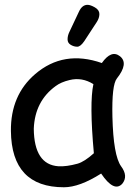

<svg xmlns="http://www.w3.org/2000/svg" viewBox="-20 -752 573 799"><path d="M330.6 -580.6Q314.9 -557.6 301.3 -557.6Q287.6 -557.6 274.4 -565.4Q261.2 -573.2 261.2 -588.1Q261.2 -603 268.1 -617.7L308.1 -702.6Q321.3 -731.9 344.2 -731.9Q356.4 -731.9 375 -721.2Q393.6 -710.4 393.6 -693.6Q393.6 -676.8 382.3 -659.7ZM246.1 27.3Q27.8 27.3 25.4 -207Q23.9 -355.5 126 -443.4Q244.6 -545.4 403.8 -489.7Q443.4 -545.9 479 -518.1Q516.6 -488.8 466.3 -425.3Q444.8 -398.4 447.8 -266.1Q451.7 -105 483.9 -60.1Q514.6 -19 488.8 12.7Q454.6 49.8 400.9 -29.8Q311 27.3 246.1 27.3ZM302.7 -70.8Q331.5 -79.1 370.6 -114.3Q351.6 -324.2 368.7 -401.9Q321.3 -431.6 269.5 -418.9Q233.4 -410.2 211.9 -394Q125 -331.1 120.6 -216.3Q122.1 -66.9 223.1 -60.1Q256.3 -58.1 302.7 -70.8Z"/></svg>

Font: Comic Relief LRS
Style: Regular
Weight: 400
Designer: Jeff Davis
Foundry: Loudifier
Version: Version 1.0